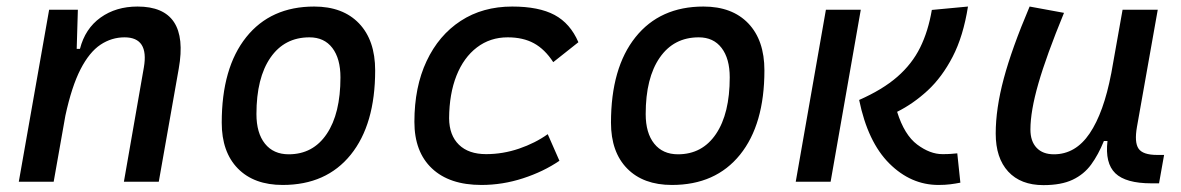

<svg xmlns="http://www.w3.org/2000/svg" viewBox="-20 -547 3556 578"><path d="M36.6 0 127.9 -517.6H214.4L210.9 -399.9H220.7Q236.3 -460.9 282.7 -494.1Q329.1 -527.3 394 -527.3Q551.3 -527.3 518.1 -340.3L458 0H353L413.1 -344.2Q428.7 -434.6 355 -434.6Q315.9 -434.6 282.5 -412.4Q249 -390.1 222.4 -338.4Q195.8 -286.6 176.8 -198.7L141.6 0Z M831.1 9.8Q744.6 9.8 696 -39.8Q647.5 -89.4 647.5 -177.7Q647.5 -342.8 721.2 -435.1Q794.9 -527.3 925.8 -527.3Q1012.2 -527.3 1060.8 -476.6Q1109.4 -425.8 1109.4 -335Q1109.4 -172.4 1035.9 -81.3Q962.4 9.8 831.1 9.8ZM849.1 -82.5Q922.4 -82.5 963.6 -143.8Q1004.9 -205.1 1004.9 -314Q1004.9 -370.6 980.5 -402.6Q956.1 -434.6 911.6 -434.6Q836.4 -434.6 794.2 -373.5Q752 -312.5 752 -203.6Q752 -146.5 777.6 -114.5Q803.2 -82.5 849.1 -82.5Z M1443.4 -83Q1494.1 -83 1542.7 -99.6Q1591.3 -116.2 1628.9 -143.1L1664.1 -63Q1616.2 -30.3 1554.7 -10.3Q1493.2 9.8 1429.2 9.8Q1333 9.8 1280.3 -40Q1227.5 -89.8 1227.5 -180.2Q1227.5 -285.2 1264.2 -363Q1300.8 -440.9 1366.9 -484.1Q1433.1 -527.3 1522 -527.3Q1602.1 -527.3 1649.4 -502Q1696.8 -476.6 1721.2 -419.9L1645.5 -359.9Q1620.1 -398.9 1587.4 -416.7Q1554.7 -434.6 1508.3 -434.6Q1455.6 -434.6 1415.8 -404.3Q1376 -374 1354.2 -319.3Q1332.5 -264.6 1332 -190.9Q1332.5 -139.6 1361.6 -111.3Q1390.6 -83 1443.4 -83Z M2002.9 9.8Q1916.5 9.8 1867.9 -39.8Q1819.3 -89.4 1819.3 -177.7Q1819.3 -342.8 1893.1 -435.1Q1966.8 -527.3 2097.7 -527.3Q2184.1 -527.3 2232.7 -476.6Q2281.2 -425.8 2281.2 -335Q2281.2 -172.4 2207.8 -81.3Q2134.3 9.8 2002.9 9.8ZM2021 -82.5Q2094.2 -82.5 2135.5 -143.8Q2176.8 -205.1 2176.8 -314Q2176.8 -370.6 2152.3 -402.6Q2127.9 -434.6 2083.5 -434.6Q2008.3 -434.6 1966.1 -373.5Q1923.8 -312.5 1923.8 -203.6Q1923.8 -146.5 1949.5 -114.5Q1975.1 -82.5 2021 -82.5Z M2805.2 9.8Q2722.2 9.8 2657.2 -54.9Q2592.3 -119.6 2566.4 -246.1Q2637.2 -277.3 2681.4 -315.9Q2725.6 -354.5 2750 -403.8Q2774.4 -453.1 2785.2 -517.1L2894 -527.3Q2879.9 -438 2847.9 -376.2Q2815.9 -314.5 2772.5 -274.4Q2729 -234.4 2680.7 -210.4Q2702.6 -140.6 2741.2 -111.8Q2779.8 -83 2816.9 -83Q2833 -83 2842 -83.7Q2851.1 -84.5 2861.8 -85.4L2871.1 2.9Q2856 5.9 2840.6 7.8Q2825.2 9.8 2805.2 9.8ZM2375.5 0 2466.3 -517.6H2571.3L2480.5 0Z M3121.1 10.3Q3052.7 10.3 3015.1 -30.5Q2977.5 -71.3 2977.5 -145Q2977.5 -219.7 3001.7 -310.3Q3025.9 -400.9 3079.6 -527.3L3183.1 -508.3Q3129.9 -378.9 3106 -295.7Q3082 -212.4 3082 -157.2Q3082 -121.6 3100.6 -102.1Q3119.1 -82.5 3152.8 -82.5Q3217.8 -82.5 3260.3 -145.3Q3302.7 -208 3325.2 -325.7V-325.2L3359.4 -517.6H3465.3L3402.8 -165.5Q3394.5 -118.7 3407.5 -99.6Q3420.4 -80.6 3463.4 -80.6H3484.4L3469.2 4.9H3446.3Q3369.1 4.9 3337.6 -25.4Q3306.2 -55.7 3314 -122.6H3303.2Q3286.6 -81.5 3264.9 -51.8Q3243.2 -22 3209 -5.9Q3174.8 10.3 3121.1 10.3Z"/></svg>

Font: Cascadia Mono PL
Style: Italic
Weight: 400
Italic angle: -10°
Monospace: yes
Designer: Aaron Bell
Foundry: Saja Typeworks
Version: Version 2404.023; ttfautohint (v1.8.4)